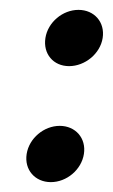

<svg xmlns="http://www.w3.org/2000/svg" viewBox="-20 -358 229 389"><path d="M34 -46C29 -14 51 11 83 11C115 11 145 -14 150 -46C155 -78 133 -103 101 -103C69 -103 39 -78 34 -46ZM72 -281C67 -249 88 -224 120 -224C152 -224 183 -249 188 -281C193 -313 171 -338 139 -338C107 -338 77 -313 72 -281Z"/></svg>

Font: Charger Sport
Style: SeBdNrwObl
Weight: 600
Designer: Jasper
Foundry: Cannot Into Space Fonts
Version: Version 1.1